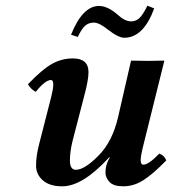

<svg xmlns="http://www.w3.org/2000/svg" viewBox="-20 -651 613 681"><path d="M279.8 -314.9 237.8 -152.8Q228 -113.8 228 -82Q228 -48.8 249 -48.8Q279.8 -48.8 329.3 -98.9Q378.9 -148.9 398.9 -235.8Q429.7 -372.1 444.8 -436Q502.9 -434.1 563 -436L485.8 -125Q479 -97.2 479 -83Q479 -66.9 488.8 -66.9Q506.8 -66.9 544.9 -106Q562 -101.1 569.8 -82Q521 -32.2 487.5 -11.2Q454.1 9.8 417 9.8Q382.8 9.8 368.4 -5.6Q354 -21 354 -39.1Q354 -66.9 369.1 -91.8Q369.6 -92.3 369.6 -93.3Q368.7 -94.2 366.2 -91.8Q272.5 10.3 200.2 9.8Q156.2 9.8 132.1 -11.2Q107.9 -32.2 107.9 -64Q107.9 -98.1 119.1 -141.1L162.1 -309.1Q168.9 -335.9 168.9 -351.1Q168.9 -367.2 161.1 -367.2Q140.1 -367.2 106.9 -325.2Q89.8 -334 79.1 -352.1Q129.9 -405.3 164.6 -424.6Q199.2 -443.8 238.8 -443.8Q293.9 -443.8 293.9 -395Q293.9 -368.2 279.8 -314.9ZM444.8 -575.2Q461.9 -575.2 474.4 -586.7Q486.8 -598.1 502.9 -630.9L526.9 -621.1Q488.8 -517.1 420.9 -517.1Q399.9 -517.1 362.8 -545.9Q332 -570.8 313 -570.8Q293.9 -570.8 281.5 -559.3Q269 -547.9 255.9 -520L231.9 -527.8Q272.9 -629.9 331.1 -629.9Q361.8 -629.9 397 -599.1Q422.9 -575.2 444.8 -575.2Z"/></svg>

Font: Linux Libertine
Style: Semibold Italic
Weight: 600
Italic angle: -11.5°
Designer: Philipp H. Poll
Foundry: Philipp H. Poll
Version: Version 5.1.2 ; ttfautohint (v0.9)